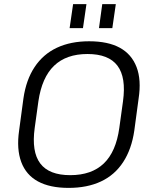

<svg xmlns="http://www.w3.org/2000/svg" viewBox="-20 -908 746 935"><path d="M314 7Q223 7 165 -24.5Q107 -56 83.5 -119Q60 -182 73 -272L94 -428Q107 -519 148.5 -581.5Q190 -644 257 -675.5Q324 -707 414 -707Q506 -707 563.5 -675.5Q621 -644 645 -581.5Q669 -519 655 -428L634 -272Q621 -182 580 -119Q539 -56 472 -24.5Q405 7 314 7ZM322 -55Q426 -55 485.5 -112Q545 -169 561 -285L579 -415Q595 -531 552 -588Q509 -645 406 -645Q303 -645 243.5 -588Q184 -531 167 -415L149 -285Q133 -169 176 -112Q219 -55 322 -55ZM401 -888 384 -771H319L336 -888ZM544 -888 527 -771H462L478 -888Z"/></svg>

Font: Pathway Extreme 8pt Thin 12pt Light
Style: Italic
Weight: 300
Italic angle: -8°
Version: Version 1.001;gftools[0.9.26]